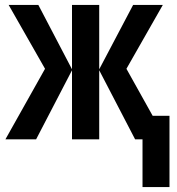

<svg xmlns="http://www.w3.org/2000/svg" viewBox="-20 -563 715 776"><path d="M638 -543 491 -285 597 -95H665V193H556V0H526L381 -279V0H271V-279L126 0H2L162 -285L15 -543H135L271 -283V-543H381V-283L518 -543Z"/></svg>

Font: Noto Sans ExtraCondensed SemiBold
Style: Regular
Weight: 600
Width: 2
Designer: Monotype Design Team
Foundry: Monotype Imaging Inc.
Version: Version 2.013; ttfautohint (v1.8.4.7-5d5b)